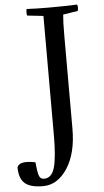

<svg xmlns="http://www.w3.org/2000/svg" viewBox="-155 -839 582 1077"><g transform="rotate(-5 135.5 -300.0)"><path d="M235 -633V-108Q235 31 180 115Q125 199 43 199Q-27 199 -58.5 172.5Q-90 146 -91 83Q-84 56 -37 56Q-15 56 12 62Q17 120 24.5 139Q32 158 52 158Q96 158 112 100.5Q128 43 128 -80V-752L37 -762Q33 -777 37 -799Q92 -796 161 -796Q250 -796 322 -799Q328 -781 322 -763L239 -750Q235 -712 235 -633Z"/></g></svg>

Font: Adamina
Style: Regular
Weight: 400
Designer: Cyreal (www.cyreal.org)
Foundry: Cyreal
Version: Version 1.011